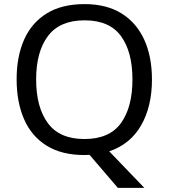

<svg xmlns="http://www.w3.org/2000/svg" viewBox="-20 -745 821 935"><path d="M720 -358Q720 -227 667.5 -135Q615 -43 512 -8L683 170H554L416 9Q410 9 403.5 9.5Q397 10 391 10Q280 10 206.5 -36Q133 -82 97 -165Q61 -248 61 -359Q61 -469 97 -551Q133 -633 206.5 -679Q280 -725 392 -725Q499 -725 572 -679.5Q645 -634 682.5 -551.5Q720 -469 720 -358ZM156 -358Q156 -223 213 -145.5Q270 -68 391 -68Q513 -68 569 -145.5Q625 -223 625 -358Q625 -493 569 -569.5Q513 -646 392 -646Q271 -646 213.5 -569.5Q156 -493 156 -358Z"/></svg>

Font: Noto Sans Vithkuqi
Style: Regular
Weight: 400
Version: Version 1.001